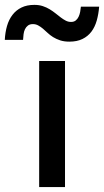

<svg xmlns="http://www.w3.org/2000/svg" viewBox="-82 -760 423 780"><path d="M77.1 0V-512.2H182.1V0ZM-62.5 -598.1Q-61 -628.4 -53.5 -654.5Q-45.9 -680.7 -31.2 -699.7Q-16.6 -718.8 5.4 -729.5Q27.3 -740.2 57.6 -740.2Q76.7 -740.2 92 -735.1Q107.4 -730 120.1 -722.2Q132.8 -714.4 143.8 -705.6Q154.8 -696.8 165 -689Q175.3 -681.2 185.3 -676Q195.3 -670.9 206.5 -670.9Q218.3 -670.9 225.6 -676.8Q232.9 -682.6 237.3 -691.9Q241.7 -701.2 243.7 -711.9Q245.6 -722.7 246.6 -732.9H320.8Q318.4 -702.6 311 -676.5Q303.7 -650.4 289.3 -631.3Q274.9 -612.3 252.9 -601.6Q231 -590.8 199.7 -590.8Q178.2 -590.8 162.1 -596.2Q146 -601.6 133.5 -609.4Q121.1 -617.2 111.3 -626.5Q101.6 -635.7 92.3 -643.6Q83 -651.4 73.2 -656.7Q63.5 -662.1 51.8 -662.1Q39.1 -662.1 31.5 -656.2Q23.9 -650.4 19.5 -641.4Q15.1 -632.3 13.7 -620.8Q12.2 -609.4 11.7 -598.1Z"/></svg>

Font: Clear Sans Medium
Style: Regular
Weight: 500
Foundry: Intel Corporation
Version: Version 1.00